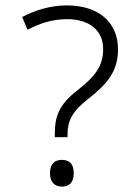

<svg xmlns="http://www.w3.org/2000/svg" viewBox="-20 -681 496 711"><path d="M228 -661C166 -661 110 -643 62 -618L82 -571C127 -594 172 -610 229 -610C309 -610 362 -570 362 -499C362 -433 328 -395 266 -346C199 -294 183 -250 183 -186V-173H230V-182C230 -232 246 -268 307 -315C377 -370 417 -417 417 -498C417 -602 341 -661 228 -661ZM209 10C238 10 253 -7 253 -40C253 -73 238 -89 209 -89C182 -89 165 -73 165 -40C165 -7 182 10 209 10Z"/></svg>

Font: Noto Sans Telugu Light
Style: Regular
Weight: 300
Designer: Jelle Bosma - Monotype Design Team
Foundry: Monotype Imaging Inc.
Version: Version 2.005